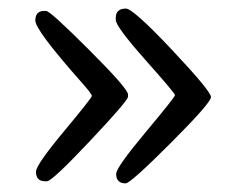

<svg xmlns="http://www.w3.org/2000/svg" viewBox="-20 -490 560 443"><path d="M82 -464.8H86.4Q95.7 -464.8 185.5 -375Q275.4 -285.2 275.4 -272V-267.1Q275.4 -257.8 187.7 -164.8Q100.1 -71.8 88.4 -71.8H84Q63 -71.8 63 -93.8Q63 -109.4 127.4 -186.8Q191.9 -264.2 191.9 -268.6Q191.9 -273.4 167.5 -300.8Q61.5 -420.4 61.5 -442.6Q61.5 -464.8 82 -464.8ZM270.5 -470.2Q287.1 -470.2 377 -374.8Q466.8 -279.3 466.8 -266.1Q466.8 -252.9 373.8 -159.9Q280.8 -66.9 270 -66.9Q248 -66.9 248 -88.9Q248 -103.5 315.9 -184.8Q383.8 -266.1 383.8 -270.5Q383.8 -274.9 315.4 -351.8Q247.1 -428.7 247.1 -444.3V-448.7Q247.1 -470.2 270.5 -470.2Z"/></svg>

Font: Averia Libre Light
Style: Regular
Weight: 300
Version: Version 1.002